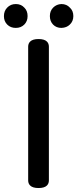

<svg xmlns="http://www.w3.org/2000/svg" viewBox="-46 -905 387 959"><path d="M188.5 21.5Q175.8 34.2 146.5 34.2Q117.2 34.2 104.5 21.5Q94.7 11.7 94.7 -3.9V-671.9Q94.7 -687.5 104.5 -697.3Q117.2 -710 146.5 -710Q175.8 -710 188.5 -697.3Q198.2 -687.5 198.2 -671.9V-3.9Q198.2 11.7 188.5 21.5ZM-26.4 -824.2Q-26.4 -850.6 -9.8 -867.2Q6.8 -884.8 33.2 -884.8Q59.6 -884.8 76.2 -866.2Q91.8 -850.6 91.8 -824.7Q91.8 -798.8 75.2 -782.2Q58.6 -765.6 32.7 -765.6Q6.8 -765.6 -9.8 -782.2Q-26.4 -798.8 -26.4 -824.2ZM302.7 -782.2Q287.1 -766.6 260.7 -765.6Q235.4 -765.6 219.2 -782.2Q203.1 -798.8 203.1 -824.7Q203.1 -850.6 219.7 -867.2Q236.3 -883.8 260.7 -884.8Q287.1 -884.8 303.7 -866.2Q320.3 -850.6 320.3 -824.7Q320.3 -798.8 302.7 -782.2Z"/></svg>

Font: TaiwanPearl
Style: Regular
Weight: 400
Version: Version 2.102